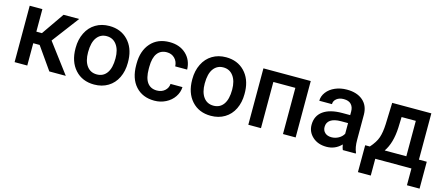

<svg xmlns="http://www.w3.org/2000/svg" viewBox="-47 -1059 4024 1737"><g transform="rotate(15 1964.5 -190.5)"><path d="M248.5 -209H188.5V0H69.8V-528.3H188.5V-317.4H240.7L386.7 -528.3H533.2L342.3 -275.4L549.3 0H395Z M569.8 0ZM569.8 -269Q569.8 -346.7 600.6 -408.9Q631.3 -471.2 687 -504.6Q742.7 -538.1 814.9 -538.1Q921.9 -538.1 988.5 -469.2Q1055.2 -400.4 1060.5 -286.6L1061 -258.8Q1061 -180.7 1031 -119.1Q1001 -57.6 945.1 -23.9Q889.2 9.8 815.9 9.8Q704.1 9.8 637 -64.7Q569.8 -139.2 569.8 -263.2ZM688.5 -258.8Q688.5 -177.2 722.2 -131.1Q755.9 -85 815.9 -85Q876 -85 909.4 -131.8Q942.9 -178.7 942.9 -269Q942.9 -349.1 908.4 -396Q874 -442.9 814.9 -442.9Q756.8 -442.9 722.7 -396.7Q688.5 -350.6 688.5 -258.8Z M1378.4 -85Q1422.9 -85 1452.1 -110.8Q1481.4 -136.7 1483.4 -174.8H1595.2Q1593.3 -125.5 1564.5 -82.8Q1535.6 -40 1486.3 -15.1Q1437 9.8 1379.9 9.8Q1269 9.8 1204.1 -62Q1139.2 -133.8 1139.2 -260.3V-272.5Q1139.2 -393.1 1203.6 -465.6Q1268.1 -538.1 1379.4 -538.1Q1473.6 -538.1 1533 -483.2Q1592.3 -428.2 1595.2 -338.9H1483.4Q1481.4 -384.3 1452.4 -413.6Q1423.3 -442.9 1378.4 -442.9Q1320.8 -442.9 1289.6 -401.1Q1258.3 -359.4 1257.8 -274.4V-255.4Q1257.8 -169.4 1288.8 -127.2Q1319.8 -85 1378.4 -85Z M1662.6 0ZM1662.6 -269Q1662.6 -346.7 1693.4 -408.9Q1724.1 -471.2 1779.8 -504.6Q1835.4 -538.1 1907.7 -538.1Q2014.6 -538.1 2081.3 -469.2Q2147.9 -400.4 2153.3 -286.6L2153.8 -258.8Q2153.8 -180.7 2123.8 -119.1Q2093.8 -57.6 2037.8 -23.9Q1981.9 9.8 1908.7 9.8Q1796.9 9.8 1729.7 -64.7Q1662.6 -139.2 1662.6 -263.2ZM1781.2 -258.8Q1781.2 -177.2 1814.9 -131.1Q1848.6 -85 1908.7 -85Q1968.8 -85 2002.2 -131.8Q2035.6 -178.7 2035.6 -269Q2035.6 -349.1 2001.2 -396Q1966.8 -442.9 1907.7 -442.9Q1849.6 -442.9 1815.4 -396.7Q1781.2 -350.6 1781.2 -258.8Z M2702.1 0H2583.5V-432.6H2377.4V0H2258.8V-528.3H2702.1Z M2811.5 0ZM3144 0Q3136.2 -15.1 3130.4 -49.3Q3073.7 9.8 2991.7 9.8Q2912.1 9.8 2861.8 -35.6Q2811.5 -81.1 2811.5 -147.9Q2811.5 -232.4 2874.3 -277.6Q2937 -322.8 3053.7 -322.8H3126.5V-357.4Q3126.5 -398.4 3103.5 -423.1Q3080.6 -447.8 3033.7 -447.8Q2993.2 -447.8 2967.3 -427.5Q2941.4 -407.2 2941.4 -376H2822.8Q2822.8 -419.4 2851.6 -457.3Q2880.4 -495.1 2929.9 -516.6Q2979.5 -538.1 3040.5 -538.1Q3133.3 -538.1 3188.5 -491.5Q3243.7 -444.8 3245.1 -360.4V-122.1Q3245.1 -50.8 3265.1 -8.3V0ZM3013.7 -85.4Q3048.8 -85.4 3079.8 -102.5Q3110.8 -119.6 3126.5 -148.4V-248H3062.5Q2996.6 -248 2963.4 -225.1Q2930.2 -202.1 2930.2 -160.2Q2930.2 -126 2952.9 -105.7Q2975.6 -85.4 3013.7 -85.4Z M3371.6 -94.7Q3420.9 -149.9 3437.7 -199.5Q3454.6 -249 3458 -326.2L3464.8 -528.3H3831.5V-94.7H3904.8V157.2H3786.6V0H3447.8V157.2H3327.6L3328.1 -94.7ZM3510.7 -94.7H3713.4V-426.3H3580.1L3576.7 -325.2Q3569.8 -179.7 3510.7 -94.7Z"/></g></svg>

Font: Roboto Medium
Style: Regular
Weight: 500
Designer: Google
Version: Version 2.134; 2016; ttfautohint (v1.6)